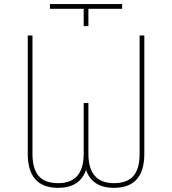

<svg xmlns="http://www.w3.org/2000/svg" viewBox="-20 -899 832 929"><path d="M137.1 -727.3V-154.8Q137.1 -82 167.3 -47.4Q197.4 -12.8 261.4 -12.8Q384.9 -12.8 384.9 -154.8V-400.6H407.7V-154.8Q407.7 -12.8 531.2 -12.8Q595.2 -12.8 625.4 -47.4Q655.5 -82 655.5 -154.8V-727.3H678.3V-154.8Q678.3 9.9 531.2 9.9Q426.1 9.9 396.3 -77.1Q366.5 9.9 261.4 9.9Q114.3 9.9 114.3 -154.8V-727.3ZM571 -879.3V-856.5H407.7V-772.7H384.9V-856.5H221.6V-879.3Z"/></svg>

Font: Inter P Thin
Style: Regular
Weight: 100
Designer: Rasmus Andersson
Foundry: rsms
Version: Version 3.018;git-588b23468